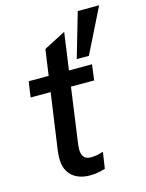

<svg xmlns="http://www.w3.org/2000/svg" viewBox="-115 -823 687 902"><g transform="rotate(-15 228.5 -371.5)"><path d="M209 9Q175 9 148.5 -3Q122 -15 106 -40Q90 -65 90 -104Q90 -112 90.5 -120.5Q91 -129 92 -139L160 -619L266 -674L194 -156Q193 -148 192 -140Q191 -132 191 -123Q191 -98 201.5 -85Q212 -72 236 -72Q249 -72 264 -74.5Q279 -77 296 -83L284 -3Q265 3 245.5 6Q226 9 209 9ZM34 -417 45 -493H353L343 -417ZM290 -535 353 -752H457L349 -535Z"/></g></svg>

Font: Hanken Grotesk Medium
Style: Italic
Weight: 500
Italic angle: -8°
Designer: Alfredo Marco Pradil
Foundry: Hanken Design Co.
Version: Version 3.013